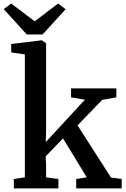

<svg xmlns="http://www.w3.org/2000/svg" viewBox="-42 -1042 695 1062"><path d="M34.5 0V-52L95.5 -61V-741L20 -752V-798.5L187 -819H190L213 -802.5V-314.5L211 -256L427.5 -490.5L351 -503.5V-553H601.5V-503.5L523 -489.5L387 -348.5L572 -60L631 -52V0H379.5V-52L438 -61L306.5 -276.5L210.5 -177L213 -131V-61L281 -52V0ZM106 -851.5 -21.5 -991.5 20 -1022.5 150 -924 279.5 -1022.5 321 -991 193.5 -851.5Z"/></svg>

Font: Merriweather 24pt SemiBold
Style: Regular
Weight: 600
Designer: Eben Sorkin
Foundry: Eben Sorkin
Version: Version 2.100